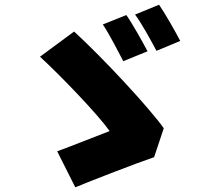

<svg xmlns="http://www.w3.org/2000/svg" viewBox="-20 -814 911 816"><path d="M517 -750 417 -710C445 -669 481 -597 504 -554L607 -596C587 -634 545 -710 517 -750ZM656 -794 554 -752C584 -712 622 -641 645 -598L746 -640C727 -677 684 -753 656 -794ZM635 -146 676 -269C611 -360 416 -569 295 -680L150 -573C239 -491 394 -330 446 -257C388 -235 284 -193 223 -171L300 -18C378 -50 553 -118 635 -146Z"/></svg>

Font: GenEiGothic-pro-Heavy
Style: Bold
Weight: 900
Designer: Ryoko NISHIZUKA (kana & ideographs); Paul D. Hunt (Latin, Greek & Cyrillic); Wenlong ZHANG (bopomofo); Sandoll Communica
Foundry: Adobe Systems Incorporated; o_tamon
Version: Version 1.000.140830